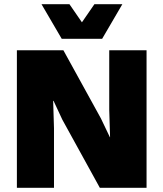

<svg xmlns="http://www.w3.org/2000/svg" viewBox="-20 -901 784 921"><path d="M683 0H459L279 -327L237 -417H235L239 -286V0H61V-660H284L464 -333L507 -243H508L504 -374V-660H683ZM470 -715H276L179 -881H313L373 -794L433 -881H567Z"/></svg>

Font: Work Sans ExtraBold
Style: Regular
Weight: 800
Designer: Wei Huang
Foundry: Wei Huang
Version: Version 1.500